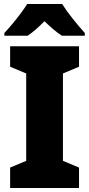

<svg xmlns="http://www.w3.org/2000/svg" viewBox="-20 -998 448 967"><path d="M378 -51H31V-154L112 -188V-628L31 -662V-765H378V-662L297 -628V-188L378 -154ZM293 -978Q314 -944 346.5 -903.5Q379 -863 407 -832V-818H292Q270 -832 249 -850Q228 -868 204 -891Q180 -867 160 -849.5Q140 -832 119 -818H2V-832Q19 -850 41 -876Q63 -902 83.5 -929.5Q104 -957 117 -978Z"/></svg>

Font: Noto Sans Tamil UI SemiCondensed Black
Style: Regular
Weight: 900
Width: 4
Designer: Jelle Bosma - Monotype Design Team
Foundry: Monotype Imaging Inc.
Version: Version 2.004; ttfautohint (v1.8.4.7-5d5b)